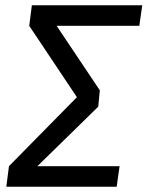

<svg xmlns="http://www.w3.org/2000/svg" viewBox="-20 -709 560 729"><path d="M509 -611H195L359 -366L353 -304L122 -78H434L423 0H4L14 -78L272 -340L91 -611L101 -689H520Z"/></svg>

Font: FiraGO
Style: Italic
Weight: 400
Italic angle: -8°
Designer: bBox Type GmbH
Foundry: bBox Type GmbH
Version: Version 1.001